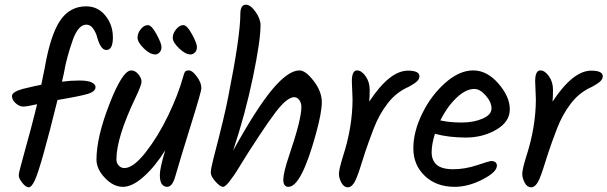

<svg xmlns="http://www.w3.org/2000/svg" viewBox="-20 -811 2588 818"><path d="M103 -13Q90 -13 75 -32Q60 -51 60 -63Q60 -75 70 -110Q120 -290 138 -367Q95 -357 79 -357Q63 -357 47 -371Q31 -385 31 -402Q31 -419 76 -432Q134 -446 156 -450Q166 -498 171 -524Q195 -662 236 -723Q277 -784 347 -784Q397 -784 429 -744.5Q461 -705 461 -651.5Q461 -598 433 -598Q409 -598 394 -652Q389 -672 377 -689Q365 -706 348 -706Q331 -706 317 -690.5Q303 -675 292 -646Q263 -565 252 -498L244 -463Q281 -468 317.5 -468Q354 -468 370.5 -460Q387 -452 387 -440Q387 -421 354 -411Q321 -401 225 -385Q154 -97 128 -42Q114 -13 103 -13Z M838 -435Q838 -422 794 -281Q750 -140 726 -57Q714 -15 692 -15Q679 -15 670 -26Q661 -37 661 -66Q661 -95 684 -171Q642 -103 593 -59Q544 -15 503.5 -15Q463 -15 427 -53Q391 -91 391 -131Q391 -226 446.5 -368.5Q502 -511 539 -511Q556 -511 569.5 -494.5Q583 -478 583 -463Q583 -448 556 -392Q476 -224 476 -132Q476 -116 486 -105.5Q496 -95 510 -95Q548 -95 600.5 -162Q653 -229 696 -318Q739 -407 760 -483Q764 -499 768 -505Q772 -511 785.5 -511Q799 -511 818.5 -485Q838 -459 838 -435ZM642 -579Q619 -579 592.5 -605Q566 -631 566 -650.5Q566 -670 580 -687Q594 -704 610 -704Q626 -704 647 -665Q668 -626 668 -611Q668 -596 659.5 -587.5Q651 -579 642 -579ZM792 -579Q770 -579 743 -605Q716 -631 716 -650Q716 -669 730.5 -686.5Q745 -704 761 -704Q777 -704 798 -665Q819 -626 819 -611Q819 -596 810.5 -587.5Q802 -579 792 -579Z M1004 -752Q1004 -791 1028 -791Q1047 -791 1068.5 -761Q1090 -731 1090 -703Q1090 -638 1057.5 -481.5Q1025 -325 973 -169Q1073 -350 1140.5 -430.5Q1208 -511 1256 -511Q1282 -511 1316.5 -466Q1351 -421 1351 -376Q1351 -331 1326 -241Q1264 -15 1209 -15Q1187 -15 1187 -45Q1187 -75 1211 -146Q1264 -301 1264 -355Q1264 -373 1255 -385Q1246 -397 1233 -397Q1220 -397 1201 -383Q1182 -369 1155 -334Q1121 -289 1084.5 -233Q1048 -177 1040.5 -165.5Q1033 -154 1014.5 -124Q996 -94 987 -79.5Q978 -65 965 -48Q942 -15 930 -15Q918 -15 898 -37.5Q878 -60 878 -75.5Q878 -91 889 -134Q939 -326 952 -397Q1004 -657 1004 -752Z M1482 -389 1479 -464Q1479 -511 1501 -511Q1520 -511 1537.5 -486.5Q1555 -462 1555 -428.5Q1555 -395 1553 -378Q1640 -510 1718 -510Q1767 -510 1767 -486Q1767 -474 1756 -464Q1745 -454 1721 -441Q1668 -418 1631.5 -370.5Q1595 -323 1572 -263Q1549 -203 1535.5 -162Q1522 -121 1515 -98Q1508 -75 1499 -53Q1483 -13 1462 -13Q1445 -13 1434.5 -32.5Q1424 -52 1424 -70.5Q1424 -89 1441 -144Q1482 -270 1482 -389Z M1833 -241Q1819 -197 1819 -162.5Q1819 -128 1840.5 -109Q1862 -90 1911.5 -90Q1961 -90 2013.5 -107.5Q2066 -125 2071 -125Q2097 -125 2097 -105Q2097 -78 2036 -46.5Q1975 -15 1917 -15Q1839 -15 1790 -61.5Q1741 -108 1741 -179Q1741 -250 1779 -327.5Q1817 -405 1877 -458Q1937 -511 1996 -511Q2055 -511 2103.5 -455Q2152 -399 2152 -345.5Q2152 -292 2094.5 -258.5Q2037 -225 1964.5 -225Q1892 -225 1833 -241ZM2001 -432Q1964 -432 1924 -393.5Q1884 -355 1856 -298Q1896 -289 1947 -289Q1998 -289 2036 -305.5Q2074 -322 2074 -349Q2074 -376 2049.5 -404Q2025 -432 2001 -432Z M2263 -389 2260 -464Q2260 -511 2282 -511Q2301 -511 2318.5 -486.5Q2336 -462 2336 -428.5Q2336 -395 2334 -378Q2421 -510 2499 -510Q2548 -510 2548 -486Q2548 -474 2537 -464Q2526 -454 2502 -441Q2449 -418 2412.5 -370.5Q2376 -323 2353 -263Q2330 -203 2316.5 -162Q2303 -121 2296 -98Q2289 -75 2280 -53Q2264 -13 2243 -13Q2226 -13 2215.5 -32.5Q2205 -52 2205 -70.5Q2205 -89 2222 -144Q2263 -270 2263 -389Z"/></svg>

Font: Kalam
Style: Regular
Weight: 400
Designer: Lipi Raval (Devanagari and Latin), Jonny Pinhorn (Latin)
Foundry: Indian Type Foundry
Version: Version 2.001;PS 1.0;hotconv 1.0.79;makeotf.lib2.5.61930; tt